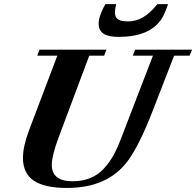

<svg xmlns="http://www.w3.org/2000/svg" viewBox="-20 -906 959 939"><path d="M560.1 -725.6Q508.8 -725.6 485.6 -741.7Q462.4 -757.8 462.4 -790.5Q462.4 -826.7 495.1 -885.7H548.3Q536.1 -838.9 548.6 -820.1Q561 -801.3 604.5 -801.3Q645 -801.3 679.7 -821.5Q714.4 -841.8 749.5 -885.7H801.8Q785.6 -836.9 770 -813.5Q712.4 -725.6 560.1 -725.6ZM307.1 13.2Q198.2 13.2 145.3 -22.5Q92.3 -58.1 92.3 -133.8Q92.3 -189.5 121.6 -267.6L260.3 -633.8H162.1L173.3 -663.1H500.5L489.3 -633.8H416.5L267.6 -236.3Q233.4 -145 233.4 -100.1Q233.4 -19.5 335 -19.5Q383.3 -19.5 421.6 -35.2Q460 -50.8 487.5 -81.1Q515.1 -111.3 533.7 -144.3Q552.2 -177.2 569.8 -223.1L728 -633.8H629.4L641.1 -663.1H919.4L907.2 -633.8H831.5L726.1 -362.3Q660.6 -193.4 603.5 -117.2Q505.9 13.2 307.1 13.2Z"/></svg>

Font: Elstob Grade
Style: Italic
Weight: 400
Italic angle: -20°
Designer: Peter S. Baker
Version: Version 1.015